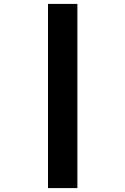

<svg xmlns="http://www.w3.org/2000/svg" viewBox="-20 -850 640 980"><path d="M225 110V-830H375V110Z"/></svg>

Font: NKDuy Mono ExtraBold
Style: Regular
Weight: 800
Monospace: yes
Designer: NKDuy
Foundry: NKDuy
Version: Version 2.251; ttfautohint (v1.8.4.7-5d5b)